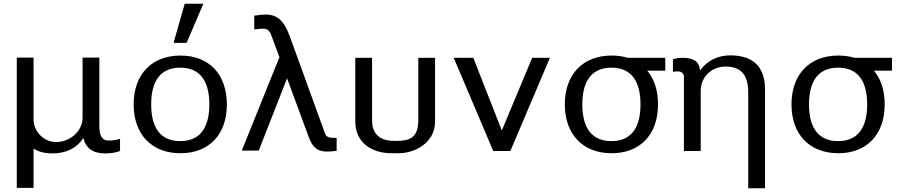

<svg xmlns="http://www.w3.org/2000/svg" viewBox="-20 -810 4814 1030"><path d="M160 -13C185 4 219 13 262 13C332 13 392 -14 427 -70C440 -15 479 13 543 13C571 13 598 10 624 0V-65C604 -59 583 -56 563 -56C525 -56 513 -87 513 -132V-501H423V-179C423 -105 354 -48 281 -48C215 -48 160 -104 160 -170V-501H70V198H160Z M697 -250C697 -89 794 12 948 12C1102 12 1197 -89 1197 -250C1197 -411 1102 -512 948 -512C794 -512 697 -411 697 -250ZM791 -250C791 -383 847 -447 947 -447C1047 -447 1103 -383 1103 -250C1103 -117 1047 -53 947 -53C847 -53 791 -117 791 -250ZM1071 -790H971L911 -580H981Z M1277 -2H1368L1520 -390L1635 -78C1657 -19 1681 3 1735 3C1749 3 1768 2 1786 -1V-70C1744 -70 1731 -74 1724 -93L1539 -603C1516 -667 1488 -732 1407 -732C1393 -732 1368 -730 1344 -726V-652C1364 -655 1375 -656 1395 -656C1415 -656 1427 -642 1433 -627L1479 -503Z M1886 -158C1886 -38 1984 12 2078 12H2122C2196 12 2314 -38 2314 -158V-500H2224V-165C2224 -65 2171 -54 2100 -54C2051 -54 1976 -65 1976 -165V-500H1886Z M2835 -500 2672 -110 2519 -500H2414L2626 0H2718L2930 -500Z M3104 -250C3104 -383 3160 -447 3260 -447C3360 -447 3416 -383 3416 -250C3416 -117 3360 -53 3260 -53C3160 -53 3104 -117 3104 -250ZM3549 -431V-500H3347C3321 -508 3292 -512 3261 -512C3107 -512 3010 -411 3010 -250C3010 -89 3107 12 3261 12C3415 12 3510 -89 3510 -250C3510 -325 3490 -386 3452 -431Z M3739 -323C3739 -396 3796 -453 3871 -453C3956 -453 3994 -409 3994 -311V200H4084V-329C4084 -452 4021 -513 3896 -513C3832 -513 3773 -484 3739 -436L3738 -435H3735C3731 -479 3701 -500 3643 -500C3622 -500 3611 -498 3590 -492V-425C3593 -426 3612 -427 3619 -427C3636 -427 3649 -414 3649 -398V0H3739Z M4320 -250C4320 -383 4376 -447 4476 -447C4576 -447 4632 -383 4632 -250C4632 -117 4576 -53 4476 -53C4376 -53 4320 -117 4320 -250ZM4765 -431V-500H4563C4537 -508 4508 -512 4477 -512C4323 -512 4226 -411 4226 -250C4226 -89 4323 12 4477 12C4631 12 4726 -89 4726 -250C4726 -325 4706 -386 4668 -431Z"/></svg>

Font: Perun
Style: Regular
Weight: 400
Foundry: Copyright (c) Stefan Peev, Context Ltd, 2016
Version: Version 1.089